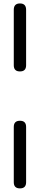

<svg xmlns="http://www.w3.org/2000/svg" viewBox="-20 -925 265 1095"><path d="M128.9 -552.7Q128.9 -517.6 93.8 -517.6Q58.6 -517.6 58.6 -552.7Q58.6 -552.7 58.6 -869.1Q58.6 -905.3 93.8 -905.3Q128.9 -905.3 128.9 -869.1Q128.9 -869.1 128.9 -552.7ZM93.8 -236.3Q128.9 -236.3 128.9 -201.2Q128.9 -201.2 128.9 114.3Q128.9 149.4 93.8 149.4Q58.6 149.4 58.6 114.3Q58.6 114.3 58.6 -201.2Q58.6 -236.3 93.8 -236.3Z"/></svg>

Font: Semi-Sweet
Style: Book
Weight: 400
Designer: Walter E Stewart
Version: 0.5